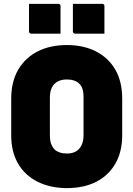

<svg xmlns="http://www.w3.org/2000/svg" viewBox="-20 -953 690 993"><path d="M326 -720Q412 -720 476.5 -687Q541 -654 576.5 -592.5Q612 -531 612 -443V-253Q612 -168 576.5 -106.5Q541 -45 477 -12.5Q413 20 324 20Q238 19 173.5 -13.5Q109 -46 73.5 -107Q38 -168 38 -253V-443Q38 -531 74.5 -593Q111 -655 175.5 -687.5Q240 -720 326 -720ZM238 -254Q238 -223 245.5 -206Q253 -189 263 -179Q273 -170 289 -164.5Q305 -159 327 -159Q353 -159 372 -169.5Q391 -180 401.5 -201.5Q412 -223 412 -254V-450Q412 -468 409.5 -481.5Q407 -495 402 -504.5Q397 -514 389 -521Q379 -531 363 -536.5Q347 -542 326 -542Q297 -542 277.5 -531Q258 -520 248 -499.5Q238 -479 238 -450ZM130 -933Q168 -933 206.5 -933Q245 -933 282 -933Q286 -933 288 -931.5Q290 -930 291.5 -928Q293 -926 293 -922V-779Q256 -779 217.5 -779Q179 -779 141 -779Q138 -779 135.5 -780.5Q133 -782 131.5 -784.5Q130 -787 130 -790ZM357 -933Q394 -933 432.5 -933Q471 -933 509 -933Q513 -933 515 -931.5Q517 -930 518.5 -928Q520 -926 520 -922V-779Q482 -779 443.5 -779Q405 -779 368 -779Q365 -779 362.5 -780.5Q360 -782 358.5 -784.5Q357 -787 357 -790Z"/></svg>

Font: Recursive Black
Style: Regular
Weight: 900
Version: Version 1.085